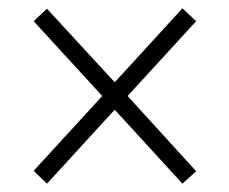

<svg xmlns="http://www.w3.org/2000/svg" viewBox="-20 -590 550 462"><path d="M93 -148 256 -326 419 -148 452 -178 287 -359 452 -539 419 -570 256 -392 93 -569 61 -539 226 -359 61 -179Z"/></svg>

Font: Noto Serif Myanmar SemiCondensed Light
Style: Regular
Weight: 300
Width: 4
Designer: Ben Mitchell and the Monotype Design Team
Foundry: Monotype Imaging Inc.
Version: Version 2.106